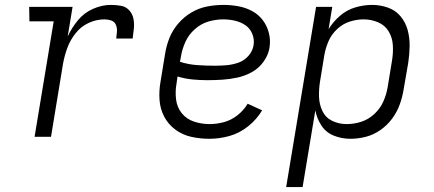

<svg xmlns="http://www.w3.org/2000/svg" viewBox="-20 -558 1768 783"><path d="M121 0H188L237 -298Q243 -331 254.5 -362.5Q266 -394 288 -422Q310 -450 341.5 -464.5Q373 -479 406 -479Q420 -479 433.5 -474.5Q447 -470 452.5 -457Q458 -444 457 -430Q456 -416 454 -401H521Q524 -422 526 -442.5Q528 -463 524 -482.5Q520 -502 506.5 -516.5Q493 -531 473 -534.5Q453 -538 432 -538Q396 -538 359.5 -522Q323 -506 297.5 -475Q272 -444 256 -409L276 -530H99L100 -471H199Z M834 8Q875 8 916 -3.5Q957 -15 992 -43Q1027 -71 1049 -108L990 -135Q974 -108 948.5 -88Q923 -68 893.5 -60Q864 -52 835 -52Q802 -52 771.5 -62Q741 -72 721.5 -96Q702 -120 698 -152.5Q694 -185 700 -218L704 -246Q734 -237 764.5 -234Q795 -231 826 -231Q856 -231 886.5 -233Q917 -235 947.5 -241.5Q978 -248 1006.5 -263.5Q1035 -279 1054.5 -306Q1074 -333 1079 -363Q1084 -394 1076.5 -423.5Q1069 -453 1051.5 -476Q1034 -499 1008 -513Q982 -527 952 -532.5Q922 -538 891 -538Q858 -538 824.5 -531.5Q791 -525 760.5 -507Q730 -489 706.5 -461.5Q683 -434 670.5 -402Q658 -370 653 -337L635 -227Q628 -189 630.5 -151.5Q633 -114 649.5 -82.5Q666 -51 695 -29.5Q724 -8 760 0Q796 8 834 8ZM856 -290Q820 -290 784 -292.5Q748 -295 714 -306L718 -328Q723 -358 736 -387Q749 -416 774 -438.5Q799 -461 829.5 -470Q860 -479 890 -479Q915 -479 938.5 -473.5Q962 -468 981 -455Q1000 -442 1009 -419.5Q1018 -397 1014 -373Q1010 -349 992.5 -329.5Q975 -310 951 -302Q927 -294 903.5 -292Q880 -290 856 -290Z M1147 205H1214L1266 -108Q1272 -75 1290.5 -46.5Q1309 -18 1341 -5Q1373 8 1409 8Q1440 8 1471.5 0Q1503 -8 1531 -27.5Q1559 -47 1579 -74Q1599 -101 1610 -131.5Q1621 -162 1626 -193L1645 -303Q1650 -337 1650.5 -370.5Q1651 -404 1642.5 -435.5Q1634 -467 1613.5 -491.5Q1593 -516 1562 -527Q1531 -538 1497 -538Q1464 -538 1429.5 -528Q1395 -518 1367 -494Q1339 -470 1320 -439L1335 -530H1269ZM1394 -52Q1362 -52 1335 -65Q1308 -78 1295 -105Q1282 -132 1281 -163Q1280 -194 1285 -225L1303 -335Q1308 -363 1320 -390.5Q1332 -418 1355 -439.5Q1378 -461 1406.5 -470Q1435 -479 1463 -479Q1494 -479 1522 -467Q1550 -455 1565 -430Q1580 -405 1582 -374.5Q1584 -344 1579 -313L1561 -203Q1556 -173 1543.5 -144.5Q1531 -116 1507 -93.5Q1483 -71 1453.5 -61.5Q1424 -52 1394 -52Z"/></svg>

Font: Iosevka Sparkle Light
Style: Italic
Weight: 300
Italic angle: -9°
Designer: Belleve Invis
Foundry: Belleve Invis
Version: Version 4.5.0; ttfautohint (v1.8.3)